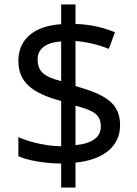

<svg xmlns="http://www.w3.org/2000/svg" viewBox="-20 -779 612 857"><path d="M253 -49V58H317V-53C444 -66 516 -127 516 -220C516 -320 449 -357 317 -395V-596C370 -592 423 -578 466 -561L493 -635C445 -655 388 -670 317 -672V-759H253V-671C136 -664 62 -606 62 -508C62 -413 121 -364 253 -328V-126C185 -127 107 -146 62 -167V-82C105 -62 179 -50 253 -49ZM253 -594V-417C173 -437 148 -462 148 -515C148 -559 181 -589 253 -594ZM317 -131V-307C404 -285 430 -264 430 -214C430 -169 395 -139 317 -131Z"/></svg>

Font: Noto Sans Hebrew Droid Medium
Style: Regular
Weight: 500
Designer: Monotype Design Team
Foundry: Monotype Imaging Inc.
Version: Version 1.100